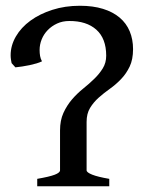

<svg xmlns="http://www.w3.org/2000/svg" viewBox="-20 -650 511 670"><path d="M109.9 0V-25.9Q152.3 -33.2 170.9 -40.3Q189.5 -47.4 189.5 -55.7V-194.8Q189.5 -230 201.4 -256.1Q213.4 -282.2 231.2 -303Q249 -323.7 270 -340.6Q291 -357.4 308.8 -374.8Q326.7 -392.1 338.6 -411.4Q350.6 -430.7 350.6 -455.6Q350.6 -515.6 316.2 -546.4Q281.7 -577.1 221.7 -576.7Q198.2 -576.7 179.2 -567.9Q160.2 -559.1 146.5 -544.9Q132.8 -530.8 125.5 -512.7Q118.2 -494.6 118.2 -475.6Q118.2 -464.4 119.9 -454.6Q121.6 -444.8 126.5 -436Q118.7 -432.1 107.2 -428.7Q95.7 -425.3 83 -422.6Q70.3 -419.9 57.4 -418Q44.4 -416 33.7 -415L20.5 -429.7Q19.5 -433.6 18.3 -441.7Q17.1 -449.7 17.1 -457Q17.1 -491.2 35.4 -522.7Q53.7 -554.2 86.2 -577.9Q118.7 -601.6 162.8 -615.7Q207 -629.9 258.8 -629.9Q304.7 -629.9 339.4 -619.1Q374 -608.4 397.5 -588.6Q420.9 -568.8 432.6 -540.8Q444.3 -512.7 444.3 -478.5Q444.3 -442.4 432.4 -417.5Q420.4 -392.6 402.3 -373.8Q384.3 -355 363.3 -340.1Q342.3 -325.2 324.2 -309.1Q306.2 -293 294.2 -273.2Q282.2 -253.4 282.2 -224.6V-55.7Q282.2 -48.3 301.8 -40.5Q321.3 -32.7 361.3 -25.9V0Z"/></svg>

Font: Gentium Book Basic
Style: Regular
Weight: 400
Designer: J. Victor Gaultney and Annie Olsen
Foundry: SIL International
Version: Version 1.102; 2013; Maintenance release